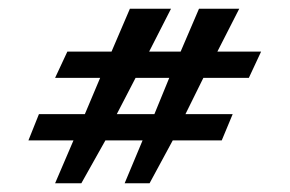

<svg xmlns="http://www.w3.org/2000/svg" viewBox="-20 -493 662 439"><path d="M148 -172H45L69 -232H174L209 -315H106L134 -375H235L277 -473H371L321 -375H393L435 -473H527L477 -375H577L549 -315H445L404 -232H512L487 -172H375L322 -74H265L306 -172H221L166 -74H106ZM333 -232 367 -315H290L247 -232Z"/></svg>

Font: Suez One
Style: Regular
Weight: 400
Designer: Michal Sahar
Foundry: Hagilda
Version: Version 1.001